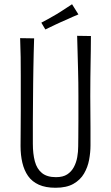

<svg xmlns="http://www.w3.org/2000/svg" viewBox="-20 -876 524 906"><path d="M242 10Q195 10 163 -4.5Q131 -19 112.5 -45.5Q94 -72 85.5 -108Q77 -144 77 -187Q77 -222 77.5 -266Q78 -310 78 -354Q78 -398 78 -432Q78 -477 78 -520Q78 -563 77.5 -606.5Q77 -650 75 -696L141 -695Q140 -662 139 -625.5Q138 -589 137.5 -553Q137 -517 136.5 -484.5Q136 -452 136 -426Q136 -397 135.5 -363.5Q135 -330 135 -298Q135 -266 135 -239.5Q135 -213 135 -198Q135 -150 144.5 -114.5Q154 -79 178 -59.5Q202 -40 244 -40Q277 -40 297 -53Q317 -66 328.5 -87.5Q340 -109 344.5 -134.5Q349 -160 349 -185Q349 -195 349.5 -228.5Q350 -262 350 -312.5Q350 -363 350 -424Q350 -488 348.5 -540.5Q347 -593 346 -634.5Q345 -676 344 -707L409 -706Q409 -673 408.5 -642.5Q408 -612 407.5 -580Q407 -548 406.5 -510Q406 -472 406 -422Q407 -337 407 -274.5Q407 -212 407 -189Q407 -157 400.5 -122Q394 -87 376.5 -57Q359 -27 326.5 -8.5Q294 10 242 10ZM194 -737 175 -769Q191 -777 209.5 -787.5Q228 -798 247 -809Q260 -817 272.5 -825Q285 -833 297 -841Q309 -849 320 -856L350 -808Q337 -803 323 -796.5Q309 -790 295.5 -784Q282 -778 268 -772Q255 -766 242 -760Q229 -754 217 -748Q205 -742 194 -737Z"/></svg>

Font: Truculenta Light
Style: Regular
Weight: 300
Version: Version 1.002